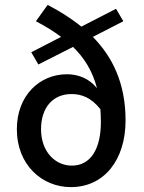

<svg xmlns="http://www.w3.org/2000/svg" viewBox="-20 -754 590 786"><path d="M360 -603 485 -667 455 -718 313 -645C270 -680 223 -709 175 -734L127 -667C165 -647 200 -626 230 -603L108 -540L137 -490L279 -562C325 -517 359 -463 377 -393C345 -433 300 -450 254 -450C142 -450 49 -363 49 -225C49 -78 153 12 270 12C407 12 494 -100 494 -261C494 -415 439 -523 360 -603ZM274 -76C206 -76 148 -133 148 -225C148 -312 195 -369 273 -369C313 -369 353 -355 391 -307C392 -290 393 -273 393 -255C393 -144 351 -76 274 -76Z"/></svg>

Font: Cambridge Sans Medium
Style: Regular
Weight: 500
Version: Version 2.020;PS 002.020;hotconv 1.0.88;makeotf.lib2.5.64775